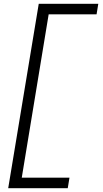

<svg xmlns="http://www.w3.org/2000/svg" viewBox="-20 -843 540 1006"><path d="M23 143 183 -823H495L486 -768H235L94 88H344L335 143Z"/></svg>

Font: Iosevka Curly Light Oblique
Style: Regular
Weight: 300
Italic angle: -9°
Monospace: yes
Designer: Belleve Invis
Foundry: Belleve Invis
Version: Version 11.1.0; ttfautohint (v1.8.3)